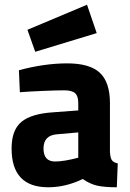

<svg xmlns="http://www.w3.org/2000/svg" viewBox="-20 -780 551 812"><path d="M474 12Q421 12 390.5 5Q360 -2 330 -23Q258 12 184 12Q29 12 29 -152Q29 -230 70.5 -264.5Q112 -299 204 -305L311 -313V-344Q311 -374 297.5 -386Q284 -398 252 -398Q219 -398 161 -395.5Q103 -393 64 -390L60 -483Q168 -512 264 -512Q360 -512 402.5 -472Q445 -432 445 -344V-136Q447 -111 453.5 -102Q460 -93 478 -89ZM213 -97Q250 -97 311 -113V-220L220 -212Q164 -207 164 -152Q164 -97 213 -97ZM96 -654 348 -760 389 -640 129 -561Z"/></svg>

Font: Cairo
Style: Bold
Weight: 700
Designer: Mohamed Gaber
Foundry: Kief Type Foundry
Version: Version 2.100